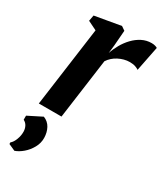

<svg xmlns="http://www.w3.org/2000/svg" viewBox="-206 -632 831 980"><g transform="rotate(30 210.0 -142.0)"><path d="M40.5 0 104.5 -468 51.5 -494 58 -528.5 210.5 -555 233 -539.5 226 -450 220.5 -401.5Q229.5 -429 245 -456.2Q260.5 -483.5 281.8 -505.8Q303 -528 329.2 -541.5Q355.5 -555 385.5 -555Q398 -555 407 -552.2Q416 -549.5 420 -546.5L391 -400.5Q387 -404.5 372.8 -410Q358.5 -415.5 338 -415.5Q321 -415.5 304.2 -411Q287.5 -406.5 272 -398.5Q256.5 -390.5 244 -379.2Q231.5 -368 222.5 -354L174 0ZM53 271.5 14 254V244.5Q27.5 234 36.5 210.2Q45.5 186.5 45 163Q44.5 146 37.2 132Q30 118 15 110.5V86.5L96.5 45.5Q124.5 56.5 138 81.8Q151.5 107 152 138.5Q152.5 169.5 137 197.2Q121.5 225 98.5 244.5Q75.5 264 53 271.5Z"/></g></svg>

Font: Merriweather 48pt
Style: Bold Italic
Weight: 700
Italic angle: -7.8°
Version: Version 2.101